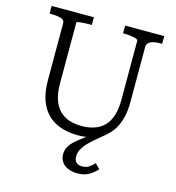

<svg xmlns="http://www.w3.org/2000/svg" viewBox="-134 -823 1081 1181"><g transform="rotate(15 406.5 -233.0)"><path d="M532 -35 529 -5Q503 6 472.5 11.5Q442 17 409 17Q352 17 303.5 1.5Q255 -14 219 -47.5Q183 -81 163.5 -134.5Q144 -188 144 -264V-625Q144 -647 120 -654Q96 -661 59 -661H48V-710H317V-661H308Q294 -661 278.5 -660.5Q263 -660 250 -658.5Q237 -657 229 -655.5Q221 -654 221 -651V-264Q221 -201 236 -159Q251 -117 277.5 -91.5Q304 -66 339.5 -55Q375 -44 418 -44Q459 -44 494.5 -55.5Q530 -67 556.5 -92Q583 -117 597.5 -159.5Q612 -202 612 -264V-640Q612 -645 604 -649Q596 -653 583 -655.5Q570 -658 554.5 -659.5Q539 -661 525 -661H516V-710H765V-661H754Q730 -661 710.5 -656.5Q691 -652 680 -642Q669 -632 669 -615V-264Q669 -214 660 -173.5Q651 -133 634.5 -102Q618 -71 594 -48Q572 -27 544 -4.5Q516 18 491 41.5Q466 65 449.5 90.5Q433 116 433 145Q433 170 446.5 182.5Q460 195 483 195Q511 195 529.5 181.5Q548 168 561 154L591 185Q568 210 539 227Q510 244 466 244Q434 244 408 233.5Q382 223 367 202Q352 181 352 152Q352 127 363 106.5Q374 86 396 65.5Q418 45 451.5 21Q485 -3 532 -35Z"/></g></svg>

Font: Roboto Serif 20pt Light
Style: Regular
Weight: 300
Version: Version 1.008